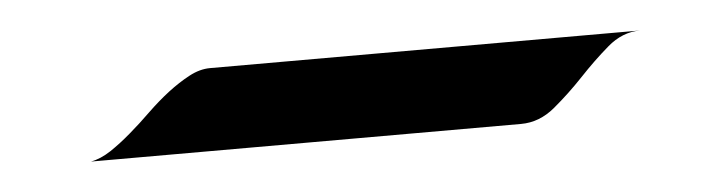

<svg xmlns="http://www.w3.org/2000/svg" viewBox="-24 -345 614 162"><g transform="rotate(-5 283.5 -264.0)"><path d="M520 -298.8Q504.9 -298.8 492.2 -287.8Q479.5 -276.9 467.3 -263.9Q455.1 -251 441.9 -240Q428.7 -229 413.1 -229H48.8Q57.1 -230.5 65.9 -236.3Q74.7 -242.2 83.5 -249.8Q92.3 -257.3 101.3 -266.1Q110.4 -274.9 119.6 -282Q128.9 -289.1 137.9 -293.9Q147 -298.8 155.8 -298.8Z"/></g></svg>

Font: Quintessential
Style: Regular
Weight: 400
Designer: Astigmatic (AOETI)
Foundry: Astigmatic (AOETI)
Version: Version 1.000